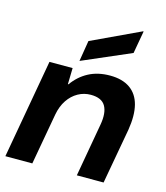

<svg xmlns="http://www.w3.org/2000/svg" viewBox="-112 -843 804 929"><g transform="rotate(15 289.5 -378.0)"><path d="M2 0 90 -496H206L204 -415H207Q238 -459 284 -483.5Q330 -508 391 -508Q453 -508 491.5 -481Q530 -454 543 -403Q556 -352 544 -278L494 0H360L407 -266Q418 -327 399 -360.5Q380 -394 325 -394Q291 -394 261.5 -377.5Q232 -361 211.5 -330.5Q191 -300 183 -257L137 0ZM229 -538 246 -642 489 -756H492L472 -643Z"/></g></svg>

Font: DM Sans 36pt
Style: Bold Italic
Weight: 700
Italic angle: -10°
Designer: Colophon Foundry, Jonny Pinhorn
Foundry: Colophon Foundry
Version: Version 4.004;gftools[0.9.30]